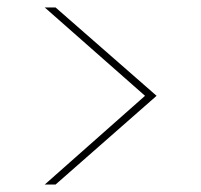

<svg xmlns="http://www.w3.org/2000/svg" viewBox="-20 -532 540 515"><path d="M100 -37 369 -275 100 -512H129L400 -275L129 -37Z"/></svg>

Font: DM Sans 12pt Thin
Style: Regular
Weight: 250
Version: Version 4.004;gftools[0.9.30]